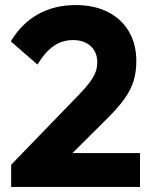

<svg xmlns="http://www.w3.org/2000/svg" viewBox="-20 -737 604 757"><path d="M24 -87.5 295 -367.5Q319.5 -393 334.8 -413.8Q350 -434.5 356.8 -453Q363.5 -471.5 363.5 -491Q363.5 -532 337 -555.5Q310.5 -579 268 -579Q226 -579 192.5 -556.2Q159 -533.5 127.5 -482.5L22.5 -574Q65 -644.5 129.8 -680.8Q194.5 -717 278.5 -717Q351.5 -717 405.2 -689.8Q459 -662.5 488.2 -612.8Q517.5 -563 517.5 -496Q517.5 -453.5 506.8 -418.2Q496 -383 471.5 -348.5Q447 -314 406 -273L217.5 -85.5ZM24 0V-87.5L156.5 -133.5H532V0Z"/></svg>

Font: Marine Company Thin
Style: Regular
Weight: 100
Designer: Rodrigo Fuenzalida
Foundry: fragTYPE
Version: Version 1.000